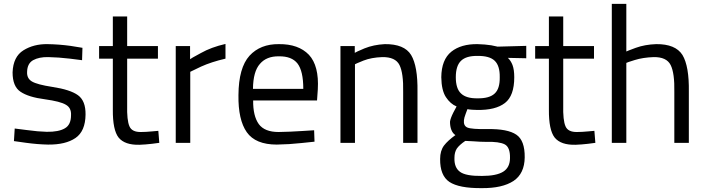

<svg xmlns="http://www.w3.org/2000/svg" viewBox="-20 -738 3646 992"><path d="M406 -491Q402 -492 344 -501Q286 -509 225 -510Q154 -511 101 -478Q48 -445 45 -364Q45 -291 86 -264Q127 -236 212 -225Q292 -214 320 -197Q349 -181 347 -143Q347 -93 315 -75Q283 -56 221 -57Q177 -58 119 -66Q62 -73 56 -74L52 -9Q57 -8 116 0Q175 8 228 9Q319 10 370 -25Q421 -60 422 -146Q423 -217 383 -246Q343 -275 250 -289Q172 -301 145 -317Q118 -333 120 -367Q121 -410 151 -427Q182 -444 229 -443Q282 -442 341 -435Q399 -428 404 -427Z M796 -500H637V-653H563V-500H492V-435H563V-172Q562 -66 593 -27Q625 12 701 10Q730 9 765 5Q800 1 803 0L798 -62Q795 -62 764 -59Q733 -56 709 -56Q662 -55 649 -85Q635 -116 637 -196V-435H796Z M963 0V-367Q966 -369 1019 -394Q1072 -418 1145 -435V-511Q1071 -494 1018 -464Q964 -435 962 -432V-500H888V0Z M1287 -279Q1288 -369 1323 -408Q1357 -448 1421 -447Q1487 -448 1517 -410Q1547 -371 1547 -279ZM1419 -56Q1347 -56 1317 -97Q1287 -139 1288 -219H1618L1622 -276Q1629 -398 1576 -455Q1522 -511 1421 -510Q1325 -511 1269 -450Q1213 -388 1212 -247Q1210 -119 1255 -55Q1300 9 1410 9Q1475 8 1538 1Q1600 -5 1605 -6L1603 -65Q1599 -64 1539 -61Q1480 -57 1419 -56Z M1814 -406Q1816 -408 1858 -425Q1899 -441 1955 -443Q2023 -444 2044 -402Q2065 -360 2063 -262V0H2137V-264Q2139 -396 2104 -454Q2069 -511 1968 -510Q1910 -507 1863 -488Q1816 -468 1813 -465V-500H1739V0H1814Z M2447 -230Q2389 -229 2362 -255Q2335 -280 2335 -339Q2335 -398 2362 -424Q2389 -450 2447 -449Q2509 -450 2536 -424Q2563 -398 2562 -339Q2563 -280 2536 -255Q2509 -229 2447 -230ZM2492 -5Q2559 -7 2588 8Q2616 23 2615 78Q2615 127 2580 149Q2545 171 2470 171Q2387 172 2357 150Q2326 128 2328 77Q2328 49 2340 30Q2353 11 2384 -10Q2387 -10 2425 -8Q2462 -5 2492 -5ZM2469 234Q2575 235 2633 197Q2690 159 2691 75Q2692 -12 2648 -42Q2603 -73 2498 -71Q2416 -70 2395 -79Q2374 -88 2377 -117Q2378 -129 2386 -150Q2394 -172 2395 -174Q2404 -172 2420 -171Q2435 -170 2444 -170Q2540 -168 2589 -206Q2637 -243 2637 -339Q2637 -378 2628 -402Q2619 -425 2604 -439L2699 -437V-501L2551 -497Q2549 -498 2518 -504Q2486 -509 2447 -510Q2362 -511 2312 -471Q2261 -430 2260 -339Q2261 -271 2284 -236Q2307 -201 2339 -188Q2337 -185 2322 -156Q2307 -126 2305 -109Q2305 -85 2312 -67Q2319 -49 2333 -40Q2294 -12 2274 14Q2254 41 2254 83Q2253 169 2302 202Q2352 235 2469 234Z M3049 -500H2890V-653H2816V-500H2745V-435H2816V-172Q2815 -66 2846 -27Q2878 12 2954 10Q2983 9 3018 5Q3053 1 3056 0L3051 -62Q3048 -62 3017 -59Q2986 -56 2962 -56Q2915 -55 2902 -85Q2888 -116 2890 -196V-435H3049Z M3216 -413Q3218 -415 3260 -428Q3302 -441 3357 -443Q3424 -444 3445 -402Q3466 -360 3464 -262V0H3539V-264Q3541 -396 3506 -454Q3470 -511 3370 -510Q3312 -508 3265 -491Q3219 -474 3216 -472V-718H3141V0H3216Z"/></svg>

Font: RazerF5
Style: Regular
Weight: 400
Foundry: Razer Inc.
Version: Version 2